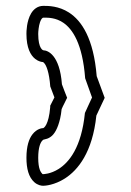

<svg xmlns="http://www.w3.org/2000/svg" viewBox="-20 -596 435 639"><path d="M107.2 -70.8C107.2 -106.6 115.1 -121.6 120.2 -127.4C122.7 -130.3 124.7 -131.2 125.5 -131.5H126.1C134.4 -133.7 139.7 -134.2 148.6 -140.6C160.4 -148.5 172.4 -167.7 180.1 -201.4C182.1 -210.2 184 -221.1 185.1 -232.9C190.4 -245.6 197.6 -257.5 203.4 -270.6C197.7 -285.5 191.3 -300.6 186.1 -315.5C178.8 -413.6 138.8 -428.1 125.1 -428.5C123.7 -428.7 119.7 -429.7 115.5 -437.1C111.4 -444.2 107.2 -458 107.2 -482.9C107.2 -490.9 108.7 -509.3 113.3 -522.5C117.3 -534.2 121.9 -537.3 124.4 -537.3H126.3C140.8 -537.3 165.6 -537.2 190.4 -520.5C221.4 -499.6 254.7 -450.7 263.4 -335.6C271 -314.1 278.7 -292.9 286.3 -271.5C278.7 -254.4 270.1 -237.3 262.6 -220C251.2 -105.2 209.6 -55.6 175.3 -33.8C148 -16.5 124.4 -16.4 123.4 -16.4H123.1C122.7 -16.4 122.5 -16.3 122.3 -16.3C122 -16.3 121.7 -16.5 120.8 -17.4C116 -22.6 107.2 -33.2 107.2 -70.8ZM123.5 22.3C130 22.3 160.9 20.3 195.9 -2C239.7 -30 287.9 -89.3 300.7 -211.4L328.4 -270.4L301.8 -342.6C291.6 -467.8 251.9 -527.1 209.4 -554.4C175.5 -576.1 141.6 -576.5 124.4 -576.5C104.9 -576.5 91.5 -564.8 83.5 -551.3C68.2 -525.5 68 -489.9 68 -483.7C68 -483.6 68 -483.4 68 -483.3C68 -436.6 81.7 -412.1 97.2 -399.9C108.4 -391.1 119.1 -389.6 123.5 -389.4C124 -389 125.2 -388.2 127.2 -385.8C133.6 -379.4 143.7 -356.6 147.3 -308.3C151.8 -296.2 156.6 -283.9 161.1 -271.8L147.1 -244.2V-239.3C142 -179.8 126.3 -170.7 124.3 -169.9L124.5 -169.7C119.8 -169.7 102.5 -167.7 88.1 -149C76.6 -134.2 68 -110 68 -70.8C68 -34.8 75.3 -6.7 94.1 10.3C105.3 20.3 117.4 22.3 123.5 22.3Z"/></svg>

Font: Platiipus Bold
Style: Bold
Weight: 400
Version: Version 001.000